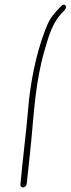

<svg xmlns="http://www.w3.org/2000/svg" viewBox="-20 -714 304 825"><path d="M172 -579C133 -477 109 -349 101 -246C93 -147 76 -18 68 77C65 98 94 95 95 74V73C100 27 110 -59 115 -117C126 -232 133 -365 171 -496C191 -566 206 -614 243 -655L259 -672C271 -686 258 -704 242 -687L226 -670C200 -642 188 -623 172 -579ZM242 -687Z"/></svg>

Font: Stray Cat
Style: LtCnObl
Weight: 300
Version: Version 1.0